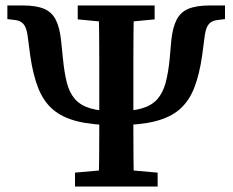

<svg xmlns="http://www.w3.org/2000/svg" viewBox="-20 -684 853 704"><path d="M406 -225Q321 -225 264.5 -239Q208 -253 173.5 -283Q139 -313 120 -361.5Q101 -410 91 -479L81 -555Q77 -583 66 -596Q55 -609 32 -611L7 -614V-664H63Q112 -664 141 -652Q170 -640 184.5 -611.5Q199 -583 204 -535L211 -467Q216 -416 225.5 -379.5Q235 -343 255.5 -320Q276 -297 312 -286.5Q348 -276 406 -276Q464 -276 500 -286.5Q536 -297 556.5 -320Q577 -343 587 -379.5Q597 -416 602 -467L608 -535Q613 -583 627.5 -611.5Q642 -640 671.5 -652Q701 -664 750 -664H805V-614L781 -611Q757 -609 746 -596Q735 -583 731 -555L721 -479Q711 -410 692 -361.5Q673 -313 638.5 -283Q604 -253 547.5 -239Q491 -225 406 -225ZM341 0Q343 -51 343.5 -102Q344 -153 344 -205Q344 -257 344 -309V-355Q344 -407 344 -458.5Q344 -510 343.5 -561.5Q343 -613 341 -664H471Q470 -614 469.5 -562.5Q469 -511 469 -459.5Q469 -408 469 -355V-309Q469 -258 469 -206Q469 -154 469.5 -103Q470 -52 471 0ZM255 0V-51L390 -63H422L558 -51V0ZM265 -613V-664H547V-613L422 -601H390Z"/></svg>

Font: Source Serif 4 18pt SemiBold
Style: Regular
Weight: 600
Designer: Frank Grießhammer
Foundry: Adobe Systems Incorporated
Version: Version 4.004;hotconv 1.0.116;makeotfexe 2.5.65601